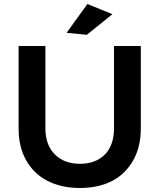

<svg xmlns="http://www.w3.org/2000/svg" viewBox="-20 -930 796 960"><path d="M254 -158C223 -189 207 -233 207 -288V-700H73V-288C73 -227 85 -175 110 -130C135 -85 170 -50 217 -26C263 -2 317 10 380 10C442 10 496 -2 542 -26C587 -50 622 -85 647 -130C672 -175 684 -227 684 -288V-700H550V-288C550 -233 535 -189 505 -158C474 -127 433 -111 380 -111C327 -111 285 -127 254 -158ZM417 -910 313 -766 414 -756 542 -859Z"/></svg>

Font: Argentum Sans Medium
Style: Regular
Weight: 500
Designer: Julieta Ulanovsky
Foundry: Julieta Ulanovsky
Version: Version 5.001;January 29, 2019;FontCreator 11.5.0.2425 64-bi